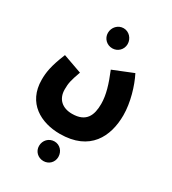

<svg xmlns="http://www.w3.org/2000/svg" viewBox="-252 -946 1199 1342"><g transform="rotate(30 347.5 -275.5)"><path d="M341 -656C385 -656 420 -691 420 -735C420 -780 385 -818 341 -818C296 -818 261 -780 261 -735C261 -691 296 -656 341 -656ZM24 -220C24 -32 170 45 322 45C564 45 643 -118 643 -290C643 -391 608 -509 568 -587L407 -522C446 -428 469 -352 469 -281C469 -190 441 -119 326 -119C248 -119 197 -163 197 -242C197 -292 203 -318 231 -396L79 -450C31 -333 24 -276 24 -220ZM318 267C362 267 395 233 395 190C395 145 362 109 318 109C273 109 239 145 239 190C239 233 273 267 318 267Z"/></g></svg>

Font: Noto Sans Arabic UI Cn Bk
Style: Regular
Weight: 900
Width: 3
Designer: Monotype Design Team, Nadine Chahine and Nizar Qandah
Foundry: Monotype Imaging Inc.
Version: Version 2.010